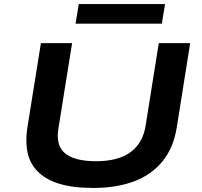

<svg xmlns="http://www.w3.org/2000/svg" viewBox="-20 -918 995 948"><path d="M441 10Q339 10 272 -11Q205 -32 166.5 -71Q128 -110 116.5 -163Q105 -216 114 -281L182 -705H336L268 -281Q255 -198 302.5 -160Q350 -122 454 -122Q565 -122 625.5 -167.5Q686 -213 699 -298L764 -705H919L853 -290Q837 -188 782 -121Q727 -54 640.5 -22Q554 10 441 10ZM353 -801 369 -898H795L779 -801Z"/></svg>

Font: Nunito Sans 7pt Expanded
Style: Bold Italic
Weight: 700
Width: 7
Italic angle: -9°
Designer: Vernon Adams
Foundry: Vernon Adams
Version: Version 3.101;gftools[0.9.27]